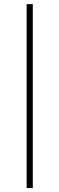

<svg xmlns="http://www.w3.org/2000/svg" viewBox="-20 -827 293 946"><path d="M141.6 99.6H111.3V-806.6H141.6Z"/></svg>

Font: Pretendard Std Thin
Style: Regular
Weight: 100
Designer: Base glyphs from Inter by Rasmus Andersson; Hangeul glyphs from Noto Sans CJK(Source Han Sans) by Jang Soo-young and Kan
Foundry: Kil Hyung-jin
Version: Version 1.309